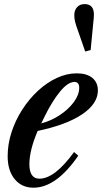

<svg xmlns="http://www.w3.org/2000/svg" viewBox="-20 -884 486 915"><path d="M139.5 10.5Q83.5 10.5 50 -30.2Q16.5 -71 16.5 -139.5Q16.5 -197 35 -254Q53.5 -311 86 -361.5Q118.5 -412 160.5 -451Q202.5 -490 250 -512.2Q297.5 -534.5 346 -534.5Q393.5 -534.5 420 -512.8Q446.5 -491 446.5 -453Q446.5 -390 371.8 -339.5Q297 -289 159.5 -260Q120 -167 120 -102Q120 -32.5 168 -32.5Q241 -32.5 333 -159.5L353 -142Q248 10.5 139.5 10.5ZM176.5 -296Q223.5 -308 265 -335.5Q306.5 -363 332 -397.8Q357.5 -432.5 357.5 -465.5Q357.5 -493.5 335 -493.5Q303.5 -493.5 265.5 -446.8Q227.5 -400 193 -329.5ZM386 -638.5 352.5 -735Q342 -763 338 -779.8Q334 -796.5 334 -811Q334 -835.5 347.5 -850Q361 -864.5 383 -864.5Q427.5 -864.5 427.5 -814.5Q427.5 -806 426.5 -794.5Q425.5 -783 424 -770L412 -645.5Z"/></svg>

Font: Libre Caslon Condensed SemiBold Italic
Style: Regular
Weight: 600
Italic angle: -22.583°
Designer: Pablo Impallari, Rodrigo Fuenzalida, Katja Schimmel, Ertekin Erdin
Foundry: Pablo Impallari, Rodrigo Fuenzalida
Version: Version 2.000; ttfautohint (v1.8.4.7-5d5b);gftools[0.9.33]